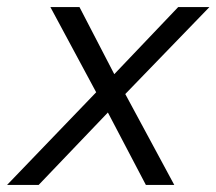

<svg xmlns="http://www.w3.org/2000/svg" viewBox="-71 -521 610 541"><path d="M-51 0 200 -261 71 -501H153L251 -312L431 -501H519L282 -256L420 0H340L233 -204L38 0Z"/></svg>

Font: Red Hat Display
Style: Italic
Weight: 300
Italic angle: -12°
Designer: Pentagram, MCKL
Foundry: Pentagram, MCKL
Version: Version 1.023